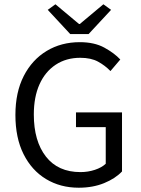

<svg xmlns="http://www.w3.org/2000/svg" viewBox="-20 -865 657 897"><path d="M348 12Q262 12 195 -28.5Q128 -69 90 -145Q52 -221 52 -328Q52 -434 91 -510Q130 -586 198 -627Q266 -668 353 -668Q421 -668 467.5 -642.5Q514 -617 542 -587L496 -533Q471 -559 438 -577Q405 -595 355 -595Q289 -595 240 -562.5Q191 -530 164.5 -471Q138 -412 138 -330Q138 -206 194.5 -133.5Q251 -61 356 -61Q391 -61 423 -71.5Q455 -82 474 -100V-271H335V-340H550V-64Q519 -31 466.5 -9.5Q414 12 348 12ZM308 -706 203 -819 239 -845 349 -753H353L463 -845L499 -819L394 -706Z"/></svg>

Font: .
Style: 
Weight: 400
Designer: Paul D. Hunt, Dalton Maag
Foundry: Dalton Maag Ltd
Version: Version 1.200